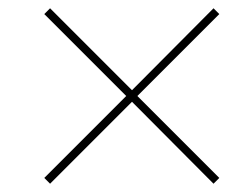

<svg xmlns="http://www.w3.org/2000/svg" viewBox="-20 -589 599 464"><path d="M101 -145 299 -343 496 -145 510 -159 312 -357 510 -555 496 -569 299 -371 101 -569 87 -555 285 -357 87 -159Z"/></svg>

Font: Noto Serif Display Black
Style: Italic
Weight: 900
Italic angle: -12°
Designer: Monotype Design Team
Foundry: Monotype Imaging Inc.
Version: Version 2.009